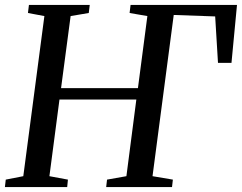

<svg xmlns="http://www.w3.org/2000/svg" viewBox="-20 -763 986 783"><path d="M0 0 3.5 -30.5 75 -44.5 161 -697.5 94 -710 98 -743H346L342 -710L268 -697.5L229 -403.5H542.5L581 -697.5L508.5 -710L512.5 -743H946.5L924 -506.5H869L857.5 -696L688.5 -702L602 -44.5L685 -30.5L681.5 0H413L416.5 -30.5L495.5 -44.5L536 -357H222.5L181.5 -44.5L257 -30.5L254 0Z"/></svg>

Font: Merriweather 72pt
Style: Italic
Weight: 400
Italic angle: -7.8°
Version: Version 2.101